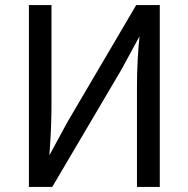

<svg xmlns="http://www.w3.org/2000/svg" viewBox="-20 -731 742 757"><path d="M610 6H520V-385Q520 -496 531 -597H535L459 -457L186 6H94V-711H183V-325Q183 -238 177 -152L174 -110H170L246 -250L517 -711H610Z"/></svg>

Font: LXGW 975 Gothic SC
Style: Regular
Weight: 400
Version: Version 2.01;February 25, 2021